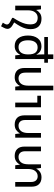

<svg xmlns="http://www.w3.org/2000/svg" viewBox="1295 -2098 1039 3669"><g transform="rotate(-90 1814.5 -263.5)"><path d="M670 -502Q753 -502 800.5 -455Q848 -408 848 -314V0H759V-297Q759 -365 729 -397Q699 -429 649 -429Q586 -429 547.5 -382.5Q509 -336 509 -241V0H439L428 -87H423Q404 -47 363 -18.5Q322 10 259 10Q177 10 129.5 -37.5Q82 -85 82 -178V-492H171V-195Q171 -128 201 -95.5Q231 -63 280 -63Q343 -63 381.5 -110.5Q420 -158 420 -252V-492H491L502 -405H507Q526 -445 566.5 -473.5Q607 -502 670 -502Z M1018 0V-492H1088L1099 -405H1104Q1124 -445 1164.5 -473.5Q1205 -502 1268 -502Q1351 -502 1398 -455Q1445 -408 1445 -314V0H1356V-297Q1356 -365 1326.5 -397Q1297 -429 1247 -429Q1184 -429 1145.5 -382.5Q1107 -336 1107 -241V0ZM1599 0V-492H1688V-70H1819V0Z M1923 236V-492H1993L2004 -405H2009Q2029 -445 2069.5 -473.5Q2110 -502 2173 -502Q2256 -502 2303 -455Q2350 -408 2350 -314V0H2261V-297Q2261 -365 2231.5 -397Q2202 -429 2152 -429Q2089 -429 2050.5 -382.5Q2012 -336 2012 -241V236Z M2520 236V133H2450V63H2520V-492H2591L2601 -400H2605Q2627 -445 2667.5 -473.5Q2708 -502 2769 -502Q2866 -502 2918 -434.5Q2970 -367 2970 -248Q2970 -132 2916.5 -61.5Q2863 9 2766 9Q2707 9 2668.5 -16Q2630 -41 2610 -84H2604Q2607 -53 2608 -28Q2609 -3 2609 23V63H2942V133H2609V236ZM2743 -64Q2809 -64 2844 -111.5Q2879 -159 2879 -248Q2879 -335 2845.5 -382Q2812 -429 2749 -429Q2679 -429 2644 -381Q2609 -333 2609 -249V-244Q2609 -146 2644.5 -105Q2680 -64 2743 -64Z M3307 -550V-528Q3262 -458 3235 -403Q3208 -348 3195.5 -300Q3183 -252 3183 -204Q3183 -126 3216.5 -94.5Q3250 -63 3310 -63Q3373 -63 3412.5 -110.5Q3452 -158 3452 -252V-492H3541V0H3471L3460 -87H3454Q3435 -47 3394.5 -18.5Q3354 10 3291 10Q3197 10 3144.5 -44Q3092 -98 3092 -198Q3092 -243 3103.5 -288.5Q3115 -334 3143 -388.5Q3171 -443 3220 -512L3167 -543Q3097 -584 3097 -640Q3097 -670 3116 -705L3147 -763L3216 -729L3194 -692Q3181 -670 3181 -651Q3181 -617 3224 -594Z"/></g></svg>

Font: Noto Sans Living
Style: Regular
Weight: 400
Designer: Monotype Design Team
Foundry: Monotype Imaging Inc.
Version: Version 2.013; ttfautohint (v1.8.4.7-5d5b)